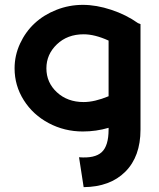

<svg xmlns="http://www.w3.org/2000/svg" viewBox="-20 -541 656 790"><path d="M547.9 -445.8 558.1 -441.9V-7.8Q558.1 103 495.6 165.5Q433.1 228 324.2 229L305.2 106Q370.1 111.3 398.4 85.2Q426.8 59.1 426.8 -7.8V-15.1Q375.5 0 320.8 0Q245.1 0 180.4 -34.4Q115.7 -68.8 77.9 -128.7Q40 -188.5 40 -259.8Q40 -313 62.5 -361.6Q85 -410.2 122.6 -445.1Q160.2 -480 212.2 -500.5Q264.2 -521 320.8 -521Q376.5 -521 437.7 -500.7Q499 -480.5 547.9 -445.8ZM324.2 -121.1Q369.1 -121.1 426.8 -145V-374Q370.1 -399.9 324.2 -399.9Q257.3 -399.9 214.1 -358.6Q170.9 -317.4 170.9 -259.8Q170.9 -201.2 214.4 -161.1Q257.8 -121.1 324.2 -121.1Z"/></svg>

Font: Montserrat-Arabic Medium
Style: Regular
Weight: 500
Designer: Mohamed Gaber
Foundry: Kief Type Foundry
Version: Version 5.008;PS 005.008;hotconv 1.0.88;makeotf.lib2.5.64775